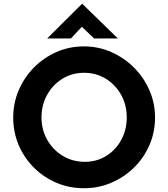

<svg xmlns="http://www.w3.org/2000/svg" viewBox="-20 -990 892 1018"><path d="M50 -367Q50 -443 79 -511Q108 -579 159.5 -631.5Q211 -684 279 -714Q347 -744 425 -744Q502 -744 570 -714Q638 -684 690.5 -631.5Q743 -579 772.5 -511Q802 -443 802 -367Q802 -289 772.5 -221Q743 -153 690.5 -101.5Q638 -50 570 -21Q502 8 425 8Q347 8 279 -21Q211 -50 159.5 -101.5Q108 -153 79 -221Q50 -289 50 -367ZM200 -367Q200 -302 230.5 -248.5Q261 -195 313 -163.5Q365 -132 430 -132Q493 -132 543.5 -163.5Q594 -195 623 -248.5Q652 -302 652 -367Q652 -434 622 -487.5Q592 -541 541 -572.5Q490 -604 426 -604Q362 -604 311 -572.5Q260 -541 230 -487.5Q200 -434 200 -367ZM479 -786 414 -848 356 -786H230L415 -970H416L605 -786Z"/></svg>

Font: Synthetic
Style: Bold
Weight: 700
Designer: Santiago Orozco
Foundry: Typemade
Version: Version 2.000; ttfautohint (v1.8.4.7-5d5b)